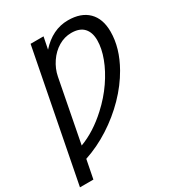

<svg xmlns="http://www.w3.org/2000/svg" viewBox="-224 -822 1052 1154"><g transform="rotate(-30 302.5 -245.0)"><path d="M81.5 207.5H-11.7L162.6 -688H252.4L235.8 -605Q277.3 -651.4 325.2 -674.8Q373 -698.2 426.8 -698.2Q517.6 -698.2 566.7 -649.4Q615.7 -600.6 615.7 -511.2Q615.7 -398.9 548.3 -280.3Q503.4 -201.2 434.6 -130.6Q365.7 -60.1 281.7 -6.1Q197.8 47.9 106.9 78.1ZM520.5 -506.8Q520.5 -561.5 492.2 -592Q463.9 -622.6 406.2 -622.6Q359.4 -622.6 317.4 -597.7Q275.4 -572.8 245.6 -528.8Q215.8 -484.9 206.1 -434.6L123 -4.9Q223.6 -42.5 317.4 -128.9Q380.4 -186.5 425.8 -252.7Q471.2 -318.8 495.8 -384.5Q520.5 -450.2 520.5 -506.8Z"/></g></svg>

Font: Arimo
Style: Italic
Weight: 400
Italic angle: -12°
Designer: Steve Matteson
Foundry: Monotype Imaging Inc.
Version: Version 1.33